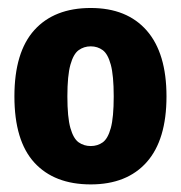

<svg xmlns="http://www.w3.org/2000/svg" viewBox="-20 -770 465 493"><path d="M213 -296.5Q119.5 -296.5 68.2 -352.5Q17 -408.5 17 -522.5Q17 -636 68.2 -692.8Q119.5 -749.5 213 -749.5Q306 -749.5 356.8 -691.5Q407.5 -633.5 407.5 -522.5Q407.5 -411 356.8 -353.8Q306 -296.5 213 -296.5ZM213 -395Q230.5 -395 243.8 -404.5Q257 -414 264.5 -441.2Q272 -468.5 272 -522.5Q272 -576 264.5 -603.8Q257 -631.5 243.8 -641.2Q230.5 -651 213 -651Q195.5 -651 182 -641.2Q168.5 -631.5 160.8 -603.8Q153 -576 153 -522.5Q153 -468.5 160.8 -441.2Q168.5 -414 182 -404.5Q195.5 -395 213 -395Z"/></svg>

Font: Encode Sans Cnd
Style: Bold
Weight: 700
Width: 3
Designer: Multiple Designers
Foundry: Impallari Type
Version: Version 3.002; ttfautohint (v1.8.3) -l 8 -r 50 -G 200 -x 14 